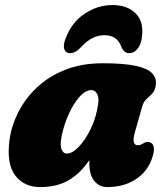

<svg xmlns="http://www.w3.org/2000/svg" viewBox="-20 -746 674 780"><path d="M528 -209Q513 -156 540 -156Q549 -156 554 -159Q559 -162 566.5 -166Q580 -173.5 593 -166Q603 -161 605 -145.2Q607 -129.5 597 -101Q578.5 -48 530.5 -17Q482.5 14 415 14Q383 14 363 -11.2Q343 -36.5 343 -80Q343 -88 343 -95.5Q304.5 -39.5 257.2 -12.8Q210 14 143 14Q78 14 42 -33Q6 -80 18.5 -176.5Q26 -233.5 53.8 -289Q81.5 -344.5 129 -389.8Q176.5 -435 243.8 -462Q311 -489 397 -489Q483 -489 531.2 -478.5Q579.5 -468 598 -448.2Q616.5 -428.5 613 -401Q610 -378.5 598.8 -366.5Q587.5 -354.5 575.5 -344Q563.5 -333.5 558 -314ZM230 -191Q223 -153 230.8 -137.5Q238.5 -122 251 -122Q273.5 -122 300.2 -149.8Q327 -177.5 349.2 -223.8Q371.5 -270 379 -326Q382.5 -351 374 -365.5Q365.5 -380 351 -380Q327 -380 302.2 -351.8Q277.5 -323.5 258.2 -280.2Q239 -237 230 -191ZM404.5 -603Q354.5 -603 313 -558.5Q287.5 -530 265.5 -530Q247 -530 241.5 -545.5Q236 -561 245 -585.5Q269.5 -654 323 -689.8Q376.5 -725.5 437.5 -725.5Q498 -725.5 532.8 -689.8Q567.5 -654 555 -585.5Q550.5 -561 537 -545.5Q523.5 -530 504.5 -530Q482.5 -530 472 -558.5Q454.5 -603 404.5 -603Z"/></svg>

Font: Fraunces 9pt SuperSoft Black
Style: Italic
Weight: 900
Italic angle: -16°
Version: Version 1.000;[0bf87f6ff]